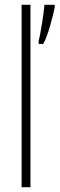

<svg xmlns="http://www.w3.org/2000/svg" viewBox="-20 -780 248 800"><path d="M107 0V-760H70V0ZM208 -750V-760H165C164 -732 147 -627 141 -610V-597H160C179 -628 201 -713 208 -750Z"/></svg>

Font: Noto Sans Devanagari UI ExtraCondensed ExtraLight
Style: Regular
Weight: 200
Width: 2
Designer: Jelle Bosma - Monotype Design Team
Foundry: Monotype Imaging Inc.
Version: Version 2.004